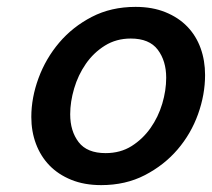

<svg xmlns="http://www.w3.org/2000/svg" viewBox="-20 -526 616 558"><path d="M463 -300Q463 -349 438.5 -381.5Q414 -414 360 -414Q318 -414 285 -393.5Q252 -373 229.5 -340.5Q207 -308 195.5 -269Q184 -230 184 -194Q184 -145 208.5 -113Q233 -81 287 -81Q330 -81 362.5 -101.5Q395 -122 417.5 -154Q440 -186 451.5 -224.5Q463 -263 463 -300ZM71 -186Q71 -242 92 -299Q113 -356 152 -402Q191 -448 247 -477Q303 -506 374 -506Q423 -506 461 -490.5Q499 -475 524.5 -448.5Q550 -422 563 -386Q576 -350 576 -308Q576 -251 555.5 -194Q535 -137 496 -91.5Q457 -46 401 -17Q345 12 274 12Q225 12 187 -3.5Q149 -19 123.5 -45.5Q98 -72 84.5 -108Q71 -144 71 -186Z"/></svg>

Font: Codetta
Style: Bold Italic
Weight: 700
Italic angle: -11°
Designer: Ulrich Proeller
Foundry: PROSA GmbH
Version: Version 2.00;September 29, 2018;FontCreator 11.5.0.2427 64-b